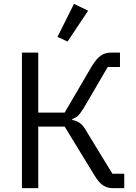

<svg xmlns="http://www.w3.org/2000/svg" viewBox="-20 -969 702 989"><path d="M93 0V-698H177V-389H313L453 -628Q476 -666 498.5 -682Q521 -698 552 -698H598V-624H535L411 -412Q392 -382 381 -372Q370 -362 352 -356V-351Q375 -347 392.5 -334.5Q410 -322 429 -287L559 -74H620V0H558Q534 0 512 -13.5Q490 -27 467 -65L313 -317H177V0ZM434 -914 328 -755 276 -779 361 -949Z"/></svg>

Font: IBM Plex Sans Var
Style: Regular
Weight: 400
Designer: Mike Abbink, Paul van der Laan, Pieter van Rosmalen
Foundry: Bold Monday
Version: Version 3.000